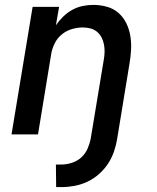

<svg xmlns="http://www.w3.org/2000/svg" viewBox="-20 -548 640 783"><path d="M209 215 208 123H230Q251 123 273 116Q295 109 311.5 94Q328 79 337 58.5Q346 38 350 17L403 -303Q406 -319 406.5 -335Q407 -351 404 -366.5Q401 -382 394 -395.5Q387 -409 375.5 -418.5Q364 -428 349 -432Q334 -436 317 -436Q296 -436 273.5 -429.5Q251 -423 232.5 -408Q214 -393 203.5 -372Q193 -351 189 -329L135 0H27L113 -520H221L208 -445Q221 -464 238 -480.5Q255 -497 275 -508Q295 -519 317 -523.5Q339 -528 360 -528Q389 -528 416 -520.5Q443 -513 463 -495.5Q483 -478 495 -453.5Q507 -429 511.5 -401.5Q516 -374 514.5 -345.5Q513 -317 508 -288L458 17Q454 43 445 69.5Q436 96 420.5 119.5Q405 143 383.5 162Q362 181 336.5 193Q311 205 284 210Q257 215 231 215Z"/></svg>

Font: Iosevka Aile Semibold
Style: Italic
Weight: 600
Italic angle: -9°
Designer: Belleve Invis
Foundry: Belleve Invis
Version: Version 31.1.0; ttfautohint (v1.8.4)